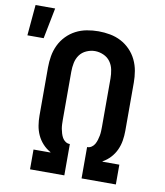

<svg xmlns="http://www.w3.org/2000/svg" viewBox="-138 -891 828 965"><g transform="rotate(10 275.5 -409.0)"><path d="M81 0V-101H167V-103Q145 -115 127.5 -134Q110 -153 99.5 -176Q89 -199 85 -224Q81 -249 81 -274V-520Q81 -549 86 -578.5Q91 -608 104 -635Q117 -662 138 -683.5Q159 -705 185 -718.5Q211 -732 240.5 -737.5Q270 -743 300 -743Q330 -743 359.5 -737.5Q389 -732 415 -718.5Q441 -705 462 -683.5Q483 -662 496 -635Q509 -608 514 -578.5Q519 -549 519 -520V-274Q519 -249 515 -224Q511 -199 500.5 -176Q490 -153 472.5 -134Q455 -115 433 -103V-101H519V0H344V-160H346Q357 -160 367 -167Q377 -174 382.5 -184Q388 -194 391.5 -205.5Q395 -217 397 -228Q399 -239 399.5 -251Q400 -263 400 -274V-520Q400 -542 395.5 -564.5Q391 -587 378 -605Q365 -623 343.5 -632.5Q322 -642 300 -642Q278 -642 256.5 -632.5Q235 -623 222 -605Q209 -587 204.5 -564.5Q200 -542 200 -520V-274Q200 -263 200.5 -251Q201 -239 203 -228Q205 -217 208.5 -205.5Q212 -194 217.5 -184Q223 -174 233 -167Q243 -160 254 -160H256V0ZM-49 -661 -35 -818H65L34 -661Z"/></g></svg>

Font: R Plex Mono
Style: Bold
Weight: 700
Monospace: yes
Designer: Belleve Invis
Foundry: Belleve Invis
Version: Version 31.8.0